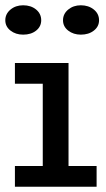

<svg xmlns="http://www.w3.org/2000/svg" viewBox="-28 -711 403 731"><path d="M128.9 -633.8Q128.9 -609.9 109.6 -594.5Q90.3 -579.1 60.1 -579.1Q31.7 -579.1 12 -594.5Q-7.8 -609.9 -7.8 -633.8Q-7.8 -658.2 12 -674.6Q31.7 -690.9 60.1 -690.9Q89.8 -690.9 109.4 -674.8Q128.9 -658.7 128.9 -633.8ZM279.8 -579.1Q251.5 -579.1 231.7 -594.5Q211.9 -609.9 211.9 -633.8Q211.9 -658.2 231.7 -674.6Q251.5 -690.9 279.8 -690.9Q309.1 -690.9 329.1 -674.8Q349.1 -658.7 349.1 -633.8Q349.1 -609.9 329.3 -594.5Q309.6 -579.1 279.8 -579.1ZM232.9 -471.2V-79.1H339.8V0H28.8V-79.1H134.8V-392.1H28.8V-471.2Z"/></svg>

Font: BioRhyme
Style: Regular
Weight: 400
Designer: Aoife Mooney
Foundry: Aoife Mooney Type
Version: Version 1.500;PS 001.500;hotconv 1.0.88;makeotf.lib2.5.64775